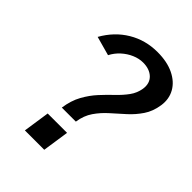

<svg xmlns="http://www.w3.org/2000/svg" viewBox="-211 -838 943 943"><g transform="rotate(45 260.5 -366.5)"><path d="M182 -207.5Q190 -263.5 212.8 -304.5Q235.5 -345.5 264.8 -377.2Q294 -409 322.8 -436.2Q351.5 -463.5 372.2 -492Q393 -520.5 398.5 -555.5Q404.5 -597.5 378.8 -622Q353 -646.5 308 -646.5Q280 -646.5 251.5 -634.2Q223 -622 199 -600.2Q175 -578.5 160.5 -550L61 -577.5Q103 -652 170.8 -692.5Q238.5 -733 322 -733Q389 -733 435.8 -710.2Q482.5 -687.5 504.2 -648.8Q526 -610 519 -561.5Q511.5 -511.5 487.2 -475.8Q463 -440 431 -411Q399 -382 366.8 -353.5Q334.5 -325 310.5 -290.2Q286.5 -255.5 279.5 -207.5ZM133 0 153.5 -138H288L267.5 0Z"/></g></svg>

Font: Public Sans Thin SemiBold
Style: Italic
Weight: 600
Italic angle: -8°
Version: Version 2.001